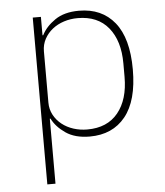

<svg xmlns="http://www.w3.org/2000/svg" viewBox="-52 -574 705 821"><g transform="rotate(-5 300.0 -164.0)"><path d="M118 -516H153V-437H156Q174 -473 214 -500.5Q254 -528 317 -528Q415 -528 470 -460Q525 -392 525 -258Q525 -124 470 -56Q415 12 317 12Q254 12 214 -15.5Q174 -43 156 -79H153V200H118ZM309 -19Q395 -19 441 -75.5Q487 -132 487 -229V-287Q487 -384 441 -440.5Q395 -497 309 -497Q278 -497 250 -488Q222 -479 200.5 -462Q179 -445 166 -421Q153 -397 153 -368V-148Q153 -119 166 -95Q179 -71 200.5 -54Q222 -37 250 -28Q278 -19 309 -19Z"/></g></svg>

Font: IBM Plex Mono ExtLt
Style: Regular
Weight: 200
Monospace: yes
Designer: Mike Abbink, Paul van der Laan, Pieter van Rosmalen
Foundry: Bold Monday
Version: Version 2.3